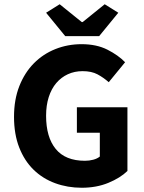

<svg xmlns="http://www.w3.org/2000/svg" viewBox="-20 -872 678 904"><path d="M365 12Q298 12 239.5 -9.5Q181 -31 138 -73Q95 -115 70.5 -177.5Q46 -240 46 -322Q46 -403 71 -466.5Q96 -530 139.5 -574Q183 -618 241 -641Q299 -664 364 -664Q435 -664 486 -638Q537 -612 569 -579L492 -485Q467 -507 439 -522Q411 -537 369 -537Q331 -537 299.5 -522.5Q268 -508 245 -481Q222 -454 209.5 -415Q197 -376 197 -327Q197 -226 242.5 -170.5Q288 -115 380 -115Q400 -115 419 -120Q438 -125 450 -135V-247H342V-367H580V-67Q546 -34 490 -11Q434 12 365 12ZM287 -702 197 -812 261 -852 365 -768H369L473 -852L537 -812L447 -702Z"/></svg>

Font: hySource Sans Pro
Style: Bold
Weight: 700
Designer: Paul D. Hunt
Foundry: Adobe Systems Incorporated
Version: Version 2.021;PS 2.000;hotconv 1.0.86;makeotf.lib2.5.63406